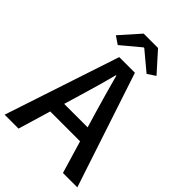

<svg xmlns="http://www.w3.org/2000/svg" viewBox="-270 -1052 1162 1162"><g transform="rotate(45 311.0 -471.0)"><path d="M0 0 244 -737H378L622 0H499L380 -400Q362 -460 345 -521.5Q328 -583 311 -645H307Q291 -582 273.5 -521Q256 -460 238 -400L119 0ZM138 -209V-301H482V-209ZM186 -782 136 -816 248 -942H371L484 -816L433 -782L312 -883H307Z"/></g></svg>

Font: Noto Sans TC Thin Medium
Style: Regular
Weight: 500
Version: Version 2.004-H2;hotconv 1.0.118;makeotfexe 2.5.65603